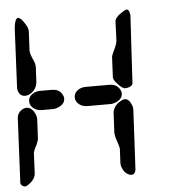

<svg xmlns="http://www.w3.org/2000/svg" viewBox="-51 -779 752 797"><g transform="rotate(-5 325.0 -380.0)"><path d="M24 -440 36 -690Q40 -728 53 -730Q64 -730 81 -703Q93 -684 93 -670L89 -590Q89 -576 102 -549Q109 -534 109 -520L106 -460Q104 -428 76 -411Q65 -405 55 -405Q32 -405 25 -431Q24 -435 24 -440ZM3 -45 16 -315Q18 -340 42 -352Q49 -355 55 -355Q77 -355 90 -328Q96 -316 96 -305L92 -225Q91 -210 76 -183Q71 -172 70 -165L66 -80Q64 -55 34 -35Q25 -30 21 -30Q6 -33 3 -45ZM165 -340H119Q88 -340 73 -364Q69 -373 69 -380Q69 -404 96 -416Q107 -420 117 -420H167Q198 -420 211 -395Q215 -387 215 -380Q215 -357 187 -345Q176 -340 165 -340ZM405 -340H309Q278 -340 263 -364Q259 -373 259 -380Q259 -404 286 -416Q297 -420 307 -420H407Q438 -420 451 -395Q455 -387 455 -380Q455 -357 427 -345Q416 -340 405 -340ZM424 -450 428 -535Q429 -542 444 -573Q451 -589 452 -600L455 -680Q457 -699 493 -720Q501 -725 505 -725Q515 -725 518 -706Q519 -703 519 -700L503 -420Q502 -405 480 -401Q475 -400 471 -400Q459 -400 438 -424Q424 -439 424 -450ZM424 -90 427 -150Q427 -160 415 -194Q410 -209 410 -220L414 -300Q416 -333 452 -351Q460 -355 465 -355Q482 -355 493 -329Q497 -319 497 -310L484 -60Q481 -41 468 -40Q443 -40 429 -70Q424 -81 424 -90Z"/></g></svg>

Font: Segment14
Style: Regular
Weight: 400
Monospace: yes
Designer: Paul Flo Williams
Foundry: His Deeds Are Dust
Version: Version 1.002